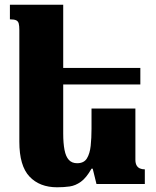

<svg xmlns="http://www.w3.org/2000/svg" viewBox="-20 -780 661 814"><path d="M554 -320V-103Q554 -88 559 -79Q564 -70 573 -66Q582 -62 594 -62V0H389L373 -65H368Q346 -26 323 -9.5Q300 7 275.5 10.5Q251 14 222 14Q148 14 105 -31.5Q62 -77 62 -179V-653Q62 -670 59.5 -680Q57 -690 48.5 -694Q40 -698 22 -698V-760H248V-214Q248 -173 253.5 -144.5Q259 -116 272 -102Q285 -88 307 -88Q336 -88 348.5 -108.5Q361 -129 364.5 -162Q368 -195 368 -234V-320ZM221 -422V-492H575V-422Z"/></svg>

Font: Noto Serif Armenian Black
Style: Regular
Weight: 900
Version: Version 2.007